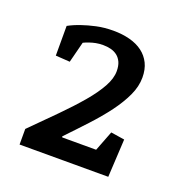

<svg xmlns="http://www.w3.org/2000/svg" viewBox="-74 -929 433 463"><g transform="rotate(20 142.0 -697.5)"><path d="M183.1 -775.9Q183.1 -789.6 179 -798.8Q174.8 -808.1 167.7 -813.7Q160.6 -819.3 151.1 -821.8Q141.6 -824.2 130.9 -824.2Q121.1 -824.2 112.5 -822.5Q104 -820.8 97.2 -818.4Q89.4 -815.9 82.5 -812.5L68.8 -758.8L32.2 -761.2V-837.4Q46.4 -845.2 64 -851.1Q79.1 -856.4 99.1 -860.8Q119.1 -865.2 142.6 -865.2Q165.5 -865.2 184.8 -860.1Q204.1 -855 217.8 -844.7Q231.4 -834.5 239 -819.1Q246.6 -803.7 246.6 -782.7Q246.6 -759.8 235.6 -736.1Q224.6 -712.4 206.1 -687.5Q187.5 -662.6 163.3 -636.5Q139.2 -610.4 113.3 -583.5L114.3 -581.1H201.2L221.2 -632.8L256.3 -627.4L251 -529.8H23.4V-569.8Q57.6 -604 86.9 -633.5Q116.2 -663.1 137.7 -688.5Q159.2 -713.9 171.1 -735.6Q183.1 -757.3 183.1 -775.9Z"/></g></svg>

Font: Noticia Text
Style: Regular
Weight: 400
Designer: JM Sole
Foundry: JM Sole
Version: Version 1.003